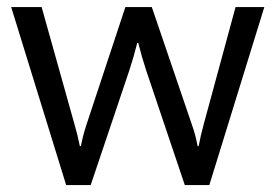

<svg xmlns="http://www.w3.org/2000/svg" viewBox="-20 -534 795 554"><path d="M12.2 -513.7 170.9 0H241.7L353.5 -332Q359.9 -351.6 365.5 -371.1Q371.1 -390.6 376 -410.2H378.9Q383.8 -390.6 389.4 -371.1Q395 -351.6 401.4 -332L513.2 0H584L742.7 -513.7H659.7L567.9 -175.8Q562.5 -156.2 559.8 -144Q557.1 -131.8 553.2 -112.3H550.3Q546.4 -131.8 543.2 -144Q540 -156.2 533.2 -175.8L418 -513.7H341.8L230 -175.8Q223.6 -156.2 220.5 -144Q217.3 -131.8 213.4 -112.3H210.4Q206.5 -131.8 203.4 -144Q200.2 -156.2 194.8 -175.8L100.1 -513.7Z"/></svg>

Font: Roboto Flex
Style: Regular
Weight: 400
Designer: Berlow after Robertson
Foundry: Google
Version: Version 3.200;gftools[0.9.32]